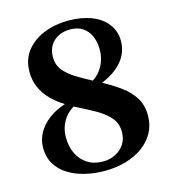

<svg xmlns="http://www.w3.org/2000/svg" viewBox="-113 -844 847 947"><g transform="rotate(-15 311.0 -370.5)"><path d="M305.5 10.5Q254 10.5 206.2 -1Q158.5 -12.5 121.2 -35.5Q84 -58.5 62.2 -94.2Q40.5 -130 40.5 -179Q40.5 -217 59.2 -252Q78 -287 113.8 -314.8Q149.5 -342.5 200.5 -359Q163 -381.5 134.2 -410.8Q105.5 -440 89 -476.2Q72.5 -512.5 72.5 -556Q72.5 -620 107.2 -663.8Q142 -707.5 198.8 -730Q255.5 -752.5 320.5 -752.5Q389.5 -752.5 440.5 -732.5Q491.5 -712.5 519.8 -675.2Q548 -638 548 -588Q548 -531 510.8 -486Q473.5 -441 404.5 -413Q454 -386.5 494 -357.2Q534 -328 557.8 -290Q581.5 -252 581.5 -199Q581.5 -150.5 560.5 -112Q539.5 -73.5 502 -46Q464.5 -18.5 414.2 -4Q364 10.5 305.5 10.5ZM310 -36.5Q343.5 -36.5 372.2 -50.5Q401 -64.5 418.8 -90.8Q436.5 -117 436.5 -154Q436.5 -199 408.5 -230Q380.5 -261 335.5 -285.5Q290.5 -310 239 -336Q215.5 -322.5 198.5 -302Q181.5 -281.5 172 -255.5Q162.5 -229.5 162.5 -198.5Q162.5 -151.5 180.2 -115Q198 -78.5 231 -57.5Q264 -36.5 310 -36.5ZM363.5 -435Q398 -457 417 -494Q436 -531 436 -572.5Q436 -612.5 422.8 -643Q409.5 -673.5 383.5 -690.8Q357.5 -708 319 -708Q287.5 -708 261 -695.2Q234.5 -682.5 218.8 -657.8Q203 -633 203 -598Q203 -558.5 225.2 -530.5Q247.5 -502.5 284 -480Q320.5 -457.5 363.5 -435Z"/></g></svg>

Font: Merriweather 72pt
Style: Bold
Weight: 700
Version: Version 2.100